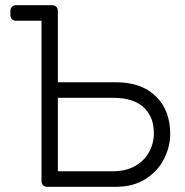

<svg xmlns="http://www.w3.org/2000/svg" viewBox="-20 -720 714 740"><path d="M140 -640H42Q32 -640 26 -646Q20 -652 20 -662V-677Q20 -687 26 -693.5Q32 -700 42 -700H180Q191 -700 197 -694Q203 -688 203 -677V-403H426Q525 -403 580.5 -349Q636 -295 636 -204Q636 -156 613 -109Q590 -62 542.5 -31Q495 0 426 0H162Q152 0 146 -6Q140 -12 140 -22ZM203 -60H416Q464 -60 499.5 -79.5Q535 -99 554 -133Q573 -167 573 -207Q573 -270 533.5 -306.5Q494 -343 416 -343H203Z"/></svg>

Font: Rubik
Style: Regular
Weight: 300
Designer: Hubert & Fischer
Foundry: Hubert & Fischer
Version: Version 1.100